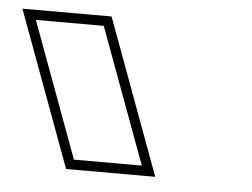

<svg xmlns="http://www.w3.org/2000/svg" viewBox="-369 -855 628 479"><g transform="rotate(5 -54.5 -615.5)"><path d="M-263.9 -700 -295.2 -785H-125.2L-93.9 -700L-31.6 -531L-0.2 -446H-170.2L-201.6 -531ZM-331.1 -810 -187.7 -421H35.6L-107.8 -810Z"/></g></svg>

Font: Nordica Plus
Style: NordicaClassicBkExtOpOblOl
Weight: 900
Version: Version 1.01